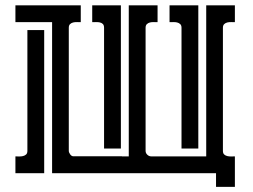

<svg xmlns="http://www.w3.org/2000/svg" viewBox="-20 -664 968 736"><path d="M808.1 0H179.7V-579.1H39.1V-643.6H289.6V-579.1Q283.2 -579.1 275.4 -579.3Q267.6 -579.6 260.5 -577.9Q253.4 -576.2 248.5 -571.5Q243.7 -566.9 243.7 -557.6V-85.9Q243.7 -79.6 249 -72.3Q254.4 -64.9 261.2 -64.9H447.3V-64.5H473.6V-643.6H584V-579.1Q577.6 -579.1 569.8 -579.3Q562 -579.6 554.9 -577.9Q547.9 -576.2 543 -571.5Q538.1 -566.9 538.1 -557.6V-85.9Q538.1 -77.1 544.7 -70.8Q551.3 -64.5 560.1 -64.5H770.5V-643.6H880.4V-579.1Q874 -579.1 866.2 -579.3Q858.4 -579.6 851.3 -577.9Q844.2 -576.2 839.4 -571.5Q834.5 -566.9 834.5 -557.6V-85.9Q834.5 -76.2 839.4 -71.8Q844.2 -67.4 851.3 -65.7Q858.4 -64 866.2 -64.2Q874 -64.5 880.4 -64.5V52.2H808.1ZM675.8 -557.6Q675.8 -566.9 670.9 -571.5Q666 -576.2 658.9 -577.9Q651.9 -579.6 644 -579.3Q636.2 -579.1 629.9 -579.1V-643.6H740.2V-94.7H675.8ZM149.4 0H39.1V-64.5Q45.4 -64.5 53.2 -64.2Q61 -64 68.1 -65.7Q75.2 -67.4 80.1 -71.8Q85 -76.2 85 -85.9V-548.8H149.4ZM378.9 -557.6Q378.9 -567.4 374.3 -572Q369.6 -576.7 362.5 -578.1Q355.5 -579.6 347.7 -579.3Q339.8 -579.1 333.5 -579.1V-643.6H443.4V-94.7H378.9Z"/></svg>

Font: Isar CAT
Style: Regular
Weight: 400
Designer: Digitized by Peter Wiegel
Foundry: CAT-Fonts, Peter Wiegel
Version: Version 1.000; ttfautohint (v1.3)